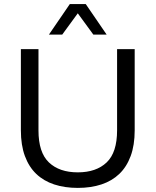

<svg xmlns="http://www.w3.org/2000/svg" viewBox="-20 -908 760 938"><path d="M360 10Q296 10 244.5 -7Q193 -24 157 -58.5Q121 -93 101.5 -146Q82 -199 82 -271V-668H168V-271Q168 -163 219 -114.5Q270 -66 360 -66Q450 -66 501 -114.5Q552 -163 552 -271V-668H638V-271Q638 -199 618.5 -146Q599 -93 563 -58.5Q527 -24 475.5 -7Q424 10 360 10ZM436 -739 360 -843 284 -739H219L321 -888H399L501 -739Z"/></svg>

Font: Celebes
Style: Regular
Weight: 400
Designer: Anugrah Pasau
Foundry: Lafontype
Version: Version 1.000; ttfautohint (v1.8.4)